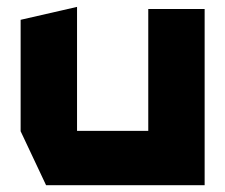

<svg xmlns="http://www.w3.org/2000/svg" viewBox="-20 -545 663 565"><path d="M416.3 0V-518.5H582.2V0H417.3ZM115.6 0 40.7 -158.8V-159.8H416.3V0ZM40.7 -159.8V-486.7L205.7 -524.5H206.7V-159.8Z"/></svg>

Font: Foldit Thin
Style: Regular
Weight: 100
Designer: Sophia Tai
Foundry: Sophia Tai
Version: Version 1.003